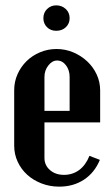

<svg xmlns="http://www.w3.org/2000/svg" viewBox="-20 -688 416 717"><path d="M33 -351Q33 -383 45.5 -411Q58 -439 79.5 -460Q101 -481 130 -493Q159 -505 191 -505Q224 -505 253.5 -492.5Q283 -480 305.5 -459Q328 -438 341 -410Q354 -382 354 -351V-231H146V-98Q146 -71 166.5 -53Q187 -35 219 -35Q251 -35 275.5 -53Q300 -71 314 -106L353 -91Q333 -43 293.5 -17Q254 9 201 9Q166 9 135 -3Q104 -15 81.5 -35.5Q59 -56 46 -84Q33 -112 33 -144ZM240 -274V-401Q240 -426 226.5 -444Q213 -462 193 -462Q175 -462 160.5 -443.5Q146 -425 146 -401V-274ZM142 -620Q142 -641 156 -654.5Q170 -668 190 -668Q211 -668 225.5 -654.5Q240 -641 240 -620Q240 -600 226 -586.5Q212 -573 190 -573Q169 -573 155.5 -586.5Q142 -600 142 -620Z"/></svg>

Font: Moniqa ExtBd Paragraph
Style: Regular
Weight: 800
Designer: Rajesh Rajput
Foundry: Rajesh Rajput
Version: Version 1.000